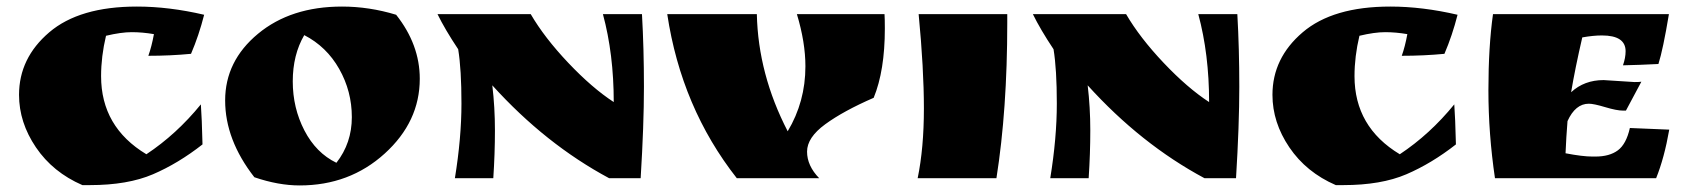

<svg xmlns="http://www.w3.org/2000/svg" viewBox="-20 -543 5162 585"><path d="M449 -439Q414 -445 381.5 -445Q349 -445 303 -434Q288 -371 288 -311Q288 -156 426 -73Q518 -134 592 -225Q595 -185 597 -103Q523 -45 446 -12Q369 21 254 21H231Q141 -18 89.5 -94Q38 -170 38 -254Q38 -366 130 -444.5Q222 -523 397 -523Q495 -523 602 -498Q586 -435 562 -379Q499 -373 432 -373Q442 -401 449 -439Z M755 -3Q666 -117 666 -237Q666 -357 766 -440Q866 -523 1022 -523Q1105 -523 1187 -498Q1259 -407 1259 -303Q1259 -172 1152 -75Q1045 22 893 22Q828 22 755 -3ZM907 -436Q872 -376 872 -295Q872 -214 907.5 -145.5Q943 -77 1005 -47Q1052 -107 1052 -186Q1052 -265 1013.5 -333Q975 -401 907 -436Z M1936 -500Q1942 -395 1942 -278.5Q1942 -162 1932 0H1836Q1642 -104 1480 -283Q1488 -216 1488 -145.5Q1488 -75 1483 0H1366Q1386 -123 1386 -227.5Q1386 -332 1376 -393Q1336 -453 1313 -500H1597Q1639 -428 1711.5 -351.5Q1784 -275 1850 -232Q1850 -378 1817 -500Z M2434 -341Q2434 -414 2408 -500H2675Q2676 -485 2676 -456Q2676 -328 2642 -245Q2550 -205 2494.5 -164.5Q2439 -124 2439 -81Q2439 -38 2476 0H2225Q2056 -215 2013 -500H2286Q2290 -317 2380 -143Q2434 -233 2434 -341Z M3049 -500V-473Q3049 -209 3016 0H2776Q2795 -92 2795 -212.5Q2795 -333 2779 -500Z M3750 -500Q3756 -395 3756 -278.5Q3756 -162 3746 0H3650Q3456 -104 3294 -283Q3302 -216 3302 -145.5Q3302 -75 3297 0H3180Q3200 -123 3200 -227.5Q3200 -332 3190 -393Q3150 -453 3127 -500H3411Q3453 -428 3525.5 -351.5Q3598 -275 3664 -232Q3664 -378 3631 -500Z M4268 -439Q4233 -445 4200.5 -445Q4168 -445 4122 -434Q4107 -371 4107 -311Q4107 -156 4245 -73Q4337 -134 4411 -225Q4414 -185 4416 -103Q4342 -45 4265 -12Q4188 21 4073 21H4050Q3960 -18 3908.5 -94Q3857 -170 3857 -254Q3857 -366 3949 -444.5Q4041 -523 4216 -523Q4314 -523 4421 -498Q4405 -435 4381 -379Q4318 -373 4251 -373Q4261 -401 4268 -439Z M4866 -299 4960 -293Q4974 -293 4981 -294L4934 -206H4925Q4906 -206 4871 -216.5Q4836 -227 4821 -227Q4780 -227 4756 -174Q4752 -125 4750 -76Q4802 -66 4832 -66H4841Q4884 -66 4909.5 -85Q4935 -104 4946 -153L5066 -148Q5051 -62 5026 0H4535Q4515 -135 4515 -268Q4515 -401 4529 -500H5065Q5047 -392 5033 -348Q4974 -345 4925 -344Q4933 -367 4933 -387Q4933 -435 4861 -435Q4834 -435 4801 -429Q4779 -334 4767 -262Q4807 -299 4866 -299Z"/></svg>

Font: Ruslan Display
Style: Regular
Weight: 400
Version: Version 1.000